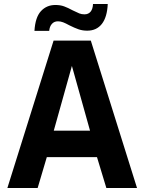

<svg xmlns="http://www.w3.org/2000/svg" viewBox="-20 -944 725 964"><path d="M249 -740H436L668 0H514L467 -155H215L169 0H17ZM432 -288 341 -613 250 -288ZM258 -919Q283 -919 302 -912Q321 -905 345 -892Q367 -881 378.5 -876.5Q390 -872 404 -872Q424 -872 435 -885.5Q446 -899 447 -924H521Q518 -858 491.5 -824Q465 -790 418 -790Q394 -790 374 -797Q354 -804 328 -817Q310 -827 297 -832Q284 -837 271 -837Q252 -837 240.5 -824Q229 -811 227 -789H153Q157 -857 185.5 -888Q214 -919 258 -919Z"/></svg>

Font: Exo
Style: Bold
Weight: 700
Designer: Natanael Gama
Foundry: Natanael Gama
Version: Version 1.500; ttfautohint (v1.6)